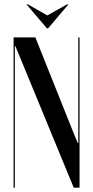

<svg xmlns="http://www.w3.org/2000/svg" viewBox="-20 -873 432 893"><path d="M144.5 -699H43.2V0H49.2V-619.2V-659.2H51.2L67.8 -619.2L323 0H350V-699H344V-247.5V-207.5H341.8L325 -247.5ZM103 -853 198 -741.5H204L298.5 -853H292.5L200.2 -801.2L109 -853Z"/></svg>

Font: Moniqa Black
Style: Regular
Weight: 900
Designer: Rajesh Rajput
Foundry: Rajesh Rajput
Version: Version 1.000